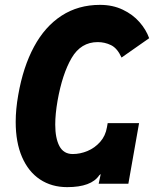

<svg xmlns="http://www.w3.org/2000/svg" viewBox="-20 -755 640 789"><path d="M44.5 -254Q44.5 -306 55 -365Q75 -480 119.8 -563Q164.5 -646 233 -690.5Q301.5 -735 391 -735Q443 -735 484.5 -715.2Q526 -695.5 553.2 -664.2Q580.5 -633 593 -598L479.5 -518.5Q462 -557 436.2 -569.5Q410.5 -582 381.5 -582Q312.5 -582 274.2 -516.5Q236 -451 216.5 -341Q207 -286.5 207 -243Q207 -187 224.2 -154.5Q241.5 -122 279 -122Q309.5 -122 339.5 -134.5Q369.5 -147 391.5 -171.8Q413.5 -196.5 419.5 -232L422.5 -249H551.5L507.5 0H385.5L394 -40L388 -35Q355.5 14 256 14Q192 14 144.2 -17.8Q96.5 -49.5 70.5 -109.8Q44.5 -170 44.5 -254Z"/></svg>

Font: JuliaMono Black
Style: Italic
Weight: 900
Italic angle: -9°
Monospace: yes
Designer: cormullion
Foundry: corm
Version: Version 0.057; ttfautohint (v1.8.4)